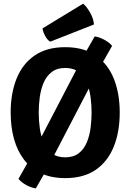

<svg xmlns="http://www.w3.org/2000/svg" viewBox="-20 -954 709 1044"><path d="M436 -653 495 -756Q520.5 -752 547.2 -737.8Q574 -723.5 589.5 -704.5L519 -580.5L234 -32.5L174.5 70.5Q149 66.5 122.8 52.2Q96.5 38 80.5 18.5L150.5 -105ZM190.5 -342Q190.5 -301 196.2 -258.2Q202 -215.5 217.2 -179.2Q232.5 -143 261 -120.8Q289.5 -98.5 334.5 -98.5Q380 -98.5 408.2 -120.8Q436.5 -143 451.8 -179.2Q467 -215.5 472.5 -258.2Q478 -301 478 -342Q478 -383 472.5 -425.5Q467 -468 451.8 -504Q436.5 -540 408.2 -562.2Q380 -584.5 334.5 -584.5Q289.5 -584.5 261 -562.2Q232.5 -540 217.2 -504Q202 -468 196.2 -425.5Q190.5 -383 190.5 -342ZM38 -342Q38 -446.5 70.2 -526.8Q102.5 -607 168.2 -652.2Q234 -697.5 334.5 -697.5Q435.5 -697.5 501.2 -651.8Q567 -606 599 -526Q631 -446 631 -342Q631 -237.5 598.8 -157Q566.5 -76.5 501 -31Q435.5 14.5 334.5 14.5Q258.5 14.5 202.8 -11.8Q147 -38 110.5 -86Q74 -134 56 -199Q38 -264 38 -342ZM432 -934Q450 -920 469.2 -886.8Q488.5 -853.5 491 -821L253.5 -727.5Q237.5 -736 225.8 -758Q214 -780 211 -799.5Z"/></svg>

Font: Signika Negative
Style: Bold
Weight: 700
Designer: Anna Giedry
Foundry: Anna Giedry
Version: Version 2.001